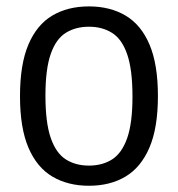

<svg xmlns="http://www.w3.org/2000/svg" viewBox="-20 -571 556 600"><path d="M258 9.5Q192.5 9.5 144 -19Q95.5 -47.5 69 -109.2Q42.5 -171 42.5 -270.5Q42.5 -370 68.8 -431.8Q95 -493.5 143.2 -522.2Q191.5 -551 258 -551Q324 -551 372.5 -522.2Q421 -493.5 447.2 -431.8Q473.5 -370 473.5 -271Q473.5 -171.5 447 -109.8Q420.5 -48 372.2 -19.2Q324 9.5 258 9.5ZM258 -53.5Q300 -53.5 330.5 -73Q361 -92.5 377.5 -139.5Q394 -186.5 394 -269Q394 -353.5 377.5 -401.2Q361 -449 330.2 -468.2Q299.5 -487.5 258 -487.5Q216.5 -487.5 185.8 -468.5Q155 -449.5 138.5 -402.2Q122 -355 122 -272Q122 -188 138.5 -140.2Q155 -92.5 185.5 -73Q216 -53.5 258 -53.5Z"/></svg>

Font: Encode Sans SemiCondensed
Style: Regular
Weight: 400
Width: 4
Designer: Multiple Designers
Foundry: Impallari Type
Version: Version 3.002